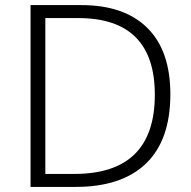

<svg xmlns="http://www.w3.org/2000/svg" viewBox="-20 -734 751 754"><path d="M649 -364Q649 -184 553.5 -92Q458 0 277 0H100V-714H299Q468 -714 558.5 -624.5Q649 -535 649 -364ZM588 -362Q588 -663 287 -663H158V-51H272Q588 -51 588 -362Z"/></svg>

Font: Noto Sans Sinhala Light
Style: Regular
Weight: 300
Designer: Jelle Bosma - Monotype Design Team
Foundry: Monotype Imaging Inc.
Version: Version 2.006; ttfautohint (v1.8.4.7-5d5b)